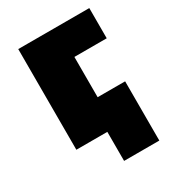

<svg xmlns="http://www.w3.org/2000/svg" viewBox="-165 -614 778 859"><g transform="rotate(-30 224.0 -185.0)"><path d="M222.5 150V0H182.5V-156H404.5V150ZM62.5 0V-520H429.5V-364H262.5V0Z"/></g></svg>

Font: Geologica Roman Black
Style: Regular
Weight: 900
Designer: Sindre Bremnes, Frode Helland
Foundry: Monokrom Skriftforlag AS
Version: Version 1.010;gftools[0.9.28]